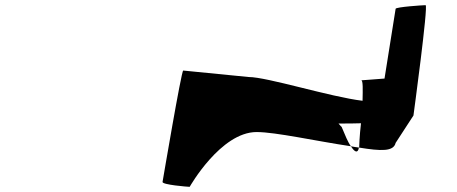

<svg xmlns="http://www.w3.org/2000/svg" viewBox="-20 -723 1767 743"><path d="M609 -19C607 -8 707 0 714 0C714 0 834 -212 973 -212C1047 -212 1203 -177 1338 -157C1326 -173 1316 -199 1302 -232C1297 -236 1295 -240 1290 -245C1325 -245 1351 -245 1377 -246C1371 -196 1370 -154 1370 -154L1369 -152C1455 -138 1503 -136 1511 -170L1580 -276C1581 -284 1638 -703 1627 -703C1617 -703 1512 -696 1511 -689L1468 -419C1424 -415 1368 -412 1378 -412C1385 -412 1384 -377 1383 -333C1258 -348 1014 -425 942 -425L689 -450C682 -450 611 -30 609 -19ZM1338 -157C1353 -133 1365 -129 1369 -152C1359 -153 1348 -155 1338 -157Z"/></svg>

Font: Ampere
Style: UltExtIta
Weight: 400
Version: Version 1